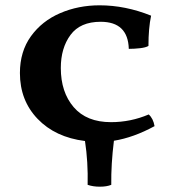

<svg xmlns="http://www.w3.org/2000/svg" viewBox="-20 -527 655 723"><path d="M399 169Q382 176 356 176Q330 176 310 169Q312 82 300 4Q188 -10 121.5 -79.5Q55 -149 55 -252Q55 -333 96.5 -390.5Q138 -448 206.5 -477.5Q275 -507 355 -507Q452 -507 549 -468Q539 -421 539 -354Q529 -348 507.5 -345.5Q486 -343 465 -343Q462 -445 359 -445Q282 -445 245.5 -395.5Q209 -346 209 -271Q209 -180 257.5 -123.5Q306 -67 398 -67Q472 -67 540 -96Q557 -81 562 -52Q483 -9 409 3Q398 91 399 169Z"/></svg>

Font: Vollkorn SC
Style: Bold
Weight: 700
Designer: Friedrich Althausen
Foundry: Friedrich Althausen
Version: Version 4.015